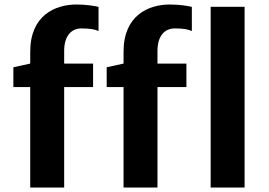

<svg xmlns="http://www.w3.org/2000/svg" viewBox="-20 -842 1206 862"><path d="M925.8 0H1078.1V-811.5H925.8ZM115.7 0H268.1V-451.2H397.9V-556.6H268.1V-613.3C268.1 -680.7 299.8 -714.4 346.2 -714.4C384.3 -714.4 407.2 -710 422.4 -702.6V-811C410.2 -814.9 365.7 -821.8 323.7 -821.8C227.5 -821.8 115.7 -772.9 115.7 -609.9V-556.6L40 -540V-451.2H115.7ZM534.7 0H687V-451.2H816.9V-556.6H687V-613.3C687 -680.7 718.8 -714.4 765.1 -714.4C803.2 -714.4 826.2 -710 841.3 -702.6V-811C829.1 -814.9 784.7 -821.8 742.7 -821.8C646.5 -821.8 534.7 -772.9 534.7 -609.9V-556.6L459 -540V-451.2H534.7Z"/></svg>

Font: Merriweather Sans
Style: Bold
Weight: 700
Designer: Eben Sorkin ( eben@eyebytes.com )
Foundry: Eben Sorkin
Version: Version 1.003